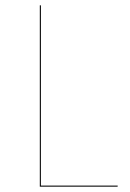

<svg xmlns="http://www.w3.org/2000/svg" viewBox="-20 -700 486 720"><path d="M133.4 -680.1H129.3V0H421L421.4 -4H133.3Z"/></svg>

Font: Fira Sans Four
Style: Regular
Weight: 100
Designer: Carrois Corporate & Edenspiekermann AG
Foundry: Carrois Corporate GbR & Edenspiekermann AG
Version: Version 4.203;PS 004.203;hotconv 1.0.88;makeotf.lib2.5.64775